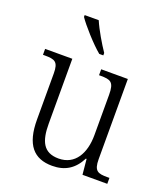

<svg xmlns="http://www.w3.org/2000/svg" viewBox="-141 -866 852 975"><g transform="rotate(20 285.0 -378.0)"><path d="M285 -606H307V-619C281 -657 243 -721 224 -766H148V-756C171 -721 241 -642 285 -606ZM254 10C323 10 371 -20 403 -83H407L415 0H549V-32H537C487 -32 465 -38 465 -103V-536H321V-504H329C384 -504 403 -497 403 -428V-210C403 -112 361 -36 272 -36C189 -36 165 -92 165 -186V-536H18V-504H28C82 -504 102 -497 102 -434V-185C102 -49 154 10 254 10Z"/></g></svg>

Font: Noto Serif Sinhala SemiCondensed Light
Style: Regular
Weight: 300
Width: 4
Designer: Jelle Bosma - Monotype Design Team
Foundry: Monotype Imaging Inc.
Version: Version 2.007